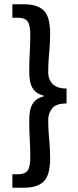

<svg xmlns="http://www.w3.org/2000/svg" viewBox="-20 -728 364 900"><path d="M38 152V89H61Q97 89 109.5 71.5Q122 54 122 9Q122 -34 119.5 -74.5Q117 -115 117 -163Q117 -216 133 -241.5Q149 -267 184 -276V-280Q149 -289 133 -314.5Q117 -340 117 -393Q117 -442 119.5 -482Q122 -522 122 -565Q122 -610 109.5 -627.5Q97 -645 61 -645H38V-708H92Q155 -708 185 -679Q215 -650 215 -570Q215 -534 212.5 -505.5Q210 -477 208 -449Q206 -421 206 -388Q206 -370 213.5 -353Q221 -336 239.5 -324.5Q258 -313 292 -313V-243Q242 -243 224 -219.5Q206 -196 206 -167Q206 -135 208 -107Q210 -79 212.5 -50.5Q215 -22 215 14Q215 93 185 122.5Q155 152 92 152Z"/></svg>

Font: Source Sans 3 ExtraLight SemiBold
Style: Regular
Weight: 600
Version: Version 3.052;hotconv 1.1.0;makeotfexe 2.6.0